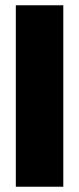

<svg xmlns="http://www.w3.org/2000/svg" viewBox="-20 -708 300 728"><path d="M40 0V-688H220V0Z"/></svg>

Font: Saira Condensed Black
Style: Regular
Weight: 900
Width: 3
Designer: Hector Gatti with collaboration of the Omnibus-Type team
Foundry: Omnibus-Type
Version: Version 1.101